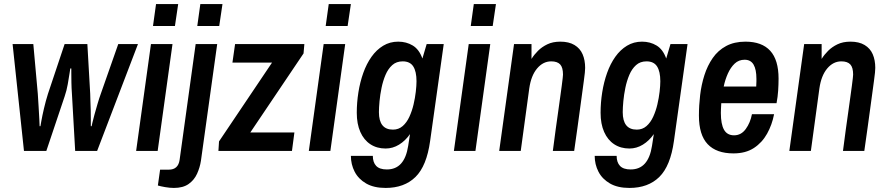

<svg xmlns="http://www.w3.org/2000/svg" viewBox="-20 -743 4368 945"><path d="M98 0 42 -526H144L166 -282Q168 -253 170 -218.5Q172 -184 173.5 -157.5Q175 -131 175 -122H179Q179 -122 183.5 -147.5Q188 -173 196.5 -209.5Q205 -246 216 -281L298 -526H410L424 -281Q424 -267 425 -245Q426 -223 426.5 -200Q427 -177 427 -156Q427 -135 427 -122H431Q431 -122 434.5 -138Q438 -154 445 -179Q452 -204 460 -231.5Q468 -259 476 -281L562 -526H659L458 0H350L334 -282Q332 -308 331.5 -336.5Q331 -365 331 -385.5Q331 -406 331 -406H326Q326 -406 322.5 -383Q319 -360 313.5 -328.5Q308 -297 298 -268L208 0Z M650 0 723 -526H829L756 0ZM733 -615 748 -723H857L841 -615Z M836 182Q816 182 793 178Q770 174 757 170L768 92H811Q857 92 864 44L943 -526H1049L969 48Q964 81 950 112Q936 143 908.5 162.5Q881 182 836 182ZM951 -615 966 -723H1075L1059 -615Z M1055 0 1058 -47 1319 -435H1124L1137 -526H1478L1474 -480L1212 -91H1429L1417 0Z M1500 0 1573 -526H1679L1606 0ZM1583 -615 1598 -723H1707L1691 -615Z M1878 182Q1820 182 1782 160Q1744 138 1725.5 102Q1707 66 1707 24H1815Q1815 56 1831.5 73.5Q1848 91 1884 91Q1928 91 1954 62Q1980 33 1989 -25L1998 -83Q1975 -50 1944 -31Q1913 -12 1878 -12Q1835 -12 1803 -33Q1771 -54 1753.5 -93.5Q1736 -133 1736 -188Q1736 -238 1744 -288.5Q1752 -339 1768 -384Q1784 -429 1808.5 -463.5Q1833 -498 1866 -518Q1899 -538 1940 -538Q1980 -538 2011.5 -519Q2043 -500 2059 -455L2080 -526H2164L2097 -49Q2080 74 2025 128Q1970 182 1878 182ZM1914 -105Q1942 -105 1962 -122.5Q1982 -140 1995 -168.5Q2008 -197 2015.5 -229Q2023 -261 2026.5 -291.5Q2030 -322 2030 -343Q2030 -391 2014 -416Q1998 -441 1962 -441Q1931 -441 1910.5 -422.5Q1890 -404 1877.5 -374.5Q1865 -345 1858 -311Q1851 -277 1848 -245Q1845 -213 1845 -191Q1845 -105 1914 -105Z M2214 0 2287 -526H2393L2320 0ZM2297 -615 2312 -723H2421L2405 -615Z M2437 0 2510 -526H2596V-453Q2609 -474 2628 -493Q2647 -512 2674 -525Q2701 -538 2738 -538Q2780 -538 2807.5 -521.5Q2835 -505 2847.5 -476Q2860 -447 2860 -409Q2860 -401 2858.5 -385Q2857 -369 2853.5 -344.5Q2850 -320 2845.5 -285.5Q2841 -251 2835 -208Q2829 -165 2822 -113Q2815 -61 2806 0H2701Q2708 -57 2715 -106Q2722 -155 2727.5 -195Q2733 -235 2737.5 -267Q2742 -299 2745 -322Q2748 -345 2749.5 -358.5Q2751 -372 2751 -376Q2751 -411 2737 -426Q2723 -441 2693 -441Q2653 -441 2623.5 -406Q2594 -371 2585 -308L2543 0Z M3078 182Q3020 182 2982 160Q2944 138 2925.5 102Q2907 66 2907 24H3015Q3015 56 3031.5 73.5Q3048 91 3084 91Q3128 91 3154 62Q3180 33 3189 -25L3198 -83Q3175 -50 3144 -31Q3113 -12 3078 -12Q3035 -12 3003 -33Q2971 -54 2953.5 -93.5Q2936 -133 2936 -188Q2936 -238 2944 -288.5Q2952 -339 2968 -384Q2984 -429 3008.5 -463.5Q3033 -498 3066 -518Q3099 -538 3140 -538Q3180 -538 3211.5 -519Q3243 -500 3259 -455L3280 -526H3364L3297 -49Q3280 74 3225 128Q3170 182 3078 182ZM3114 -105Q3142 -105 3162 -122.5Q3182 -140 3195 -168.5Q3208 -197 3215.5 -229Q3223 -261 3226.5 -291.5Q3230 -322 3230 -343Q3230 -391 3214 -416Q3198 -441 3162 -441Q3131 -441 3110.5 -422.5Q3090 -404 3077.5 -374.5Q3065 -345 3058 -311Q3051 -277 3048 -245Q3045 -213 3045 -191Q3045 -105 3114 -105Z M3590 12Q3506 12 3463 -33.5Q3420 -79 3420 -174Q3420 -224 3426 -275Q3432 -326 3447 -373Q3462 -420 3488 -457.5Q3514 -495 3554 -516.5Q3594 -538 3649 -538Q3730 -538 3771 -493Q3812 -448 3812 -356Q3812 -328 3810 -297Q3808 -266 3802 -235H3530Q3529 -219 3528.5 -206Q3528 -193 3528 -187Q3528 -132 3543.5 -104.5Q3559 -77 3593 -77Q3628 -77 3650.5 -108Q3673 -139 3681 -181H3790Q3780 -129 3755.5 -85Q3731 -41 3690.5 -14.5Q3650 12 3590 12ZM3542 -317H3702Q3703 -335 3703 -342.5Q3703 -350 3703 -355Q3703 -401 3689 -425Q3675 -449 3645 -449Q3616 -449 3596 -430Q3576 -411 3562.5 -381Q3549 -351 3542 -317Z M3865 0 3938 -526H4024V-453Q4037 -474 4056 -493Q4075 -512 4102 -525Q4129 -538 4166 -538Q4208 -538 4235.5 -521.5Q4263 -505 4275.5 -476Q4288 -447 4288 -409Q4288 -401 4286.5 -385Q4285 -369 4281.5 -344.5Q4278 -320 4273.5 -285.5Q4269 -251 4263 -208Q4257 -165 4250 -113Q4243 -61 4234 0H4129Q4136 -57 4143 -106Q4150 -155 4155.5 -195Q4161 -235 4165.5 -267Q4170 -299 4173 -322Q4176 -345 4177.5 -358.5Q4179 -372 4179 -376Q4179 -411 4165 -426Q4151 -441 4121 -441Q4081 -441 4051.5 -406Q4022 -371 4013 -308L3971 0Z"/></svg>

Font: Archivo Narrow SemiBold
Style: Italic
Weight: 600
Italic angle: -8°
Designer: Hector Gatti
Foundry: Omnibus-Type
Version: Version 3.002